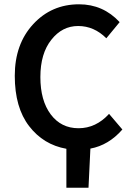

<svg xmlns="http://www.w3.org/2000/svg" viewBox="-20 -686 616 894"><path d="M289.1 188V6.8Q182.1 -12.2 115.7 -98.6Q48.8 -185.1 48.8 -333Q48.8 -480.5 134.3 -573.2Q219.7 -666 348.1 -666Q460 -666 537.1 -583L475.1 -507.8Q418 -564.9 343.8 -564.9Q269.5 -564.9 219.2 -501Q168 -437 168 -327.1Q168 -217.8 216.3 -153.3Q264.6 -88.9 345.7 -88.9Q426.8 -88.9 487.8 -155.8L549.8 -83Q485.8 -9.8 400.9 5.9L392.1 188Z"/></svg>

Font: SourceSansPro-Semibold
Style: Regular
Weight: 600
Designer: Paul D. Hunt
Foundry: Adobe Systems Incorporated
Version: Version 2.020;PS 2.0;hotconv 1.0.86;makeotf.lib2.5.63406